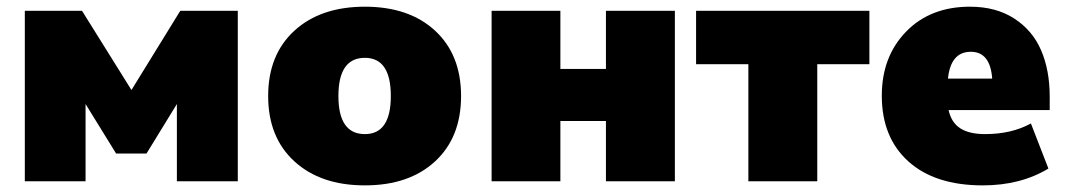

<svg xmlns="http://www.w3.org/2000/svg" viewBox="-20 -542 3194 574"><path d="M54.2 0V-509.8H225.1L373 -272.9L519 -509.8H690.9V0H508.8V-231L418 -83H327.1L235.8 -231V0Z M1280.8 -59.6Q1203.1 12.2 1070.8 12.2Q938.5 12.2 860.1 -59.6Q781.7 -131.3 781.7 -254.9Q781.7 -378.4 860.1 -450.2Q938.5 -522 1070.8 -522Q1203.1 -522 1280.8 -450.2Q1358.4 -378.4 1358.4 -254.9Q1358.4 -131.3 1280.8 -59.6ZM1070.8 -141.1Q1148.4 -141.1 1148.4 -254.9Q1148.4 -369.1 1070.8 -369.1Q991.7 -369.1 991.7 -254.9Q991.7 -141.1 1070.8 -141.1Z M1449.7 0V-509.8H1655.3V-335.9H1791.5V-509.8H1997.6V0H1791.5V-180.2H1655.3V0Z M2217.3 0V-350.1H2061V-509.8H2579.1V-350.1H2423.3V0Z M2918 12.2Q2775.4 12.2 2695.8 -59.3Q2616.2 -130.9 2616.2 -255.9Q2616.2 -372.6 2688.7 -447.3Q2761.2 -522 2879.9 -522Q2957.5 -522 3012.2 -486.6Q3066.9 -451.2 3092.5 -391.6Q3118.2 -332 3118.2 -252.9V-212.9H2815.9Q2824.2 -175.3 2851.1 -158.2Q2877.9 -141.1 2925.3 -141.1Q3003.9 -141.1 3062 -172.9L3114.3 -38.1Q3031.2 12.2 2918 12.2ZM2882.3 -387.2Q2822.3 -387.2 2814 -307.1H2946.3Q2940.4 -387.2 2882.3 -387.2Z"/></svg>

Font: Mulish ExtraBlack
Style: Regular
Weight: 1000
Designer: Vernon Adams
Foundry: Vernon Adams
Version: Version 3.603; ttfautohint (v1.8.3)